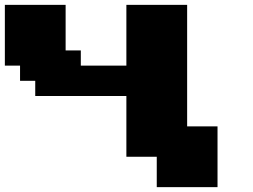

<svg xmlns="http://www.w3.org/2000/svg" viewBox="-20 -645 1040 790"><path d="M625 125H875V-125H750V-625H500V-375H312.5V-437.5H250V-625H0V-375H62.5V-312.5H125V-250H500V0H625Z"/></svg>

Font: Faithful 32x
Style: Bold
Weight: 400
Foundry: Faithful Resource Pack
Version: Version 1.0; January 27, 2023